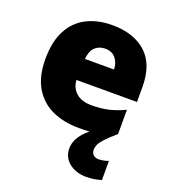

<svg xmlns="http://www.w3.org/2000/svg" viewBox="-144 -670 907 1017"><g transform="rotate(20 309.0 -161.5)"><path d="M447 91Q447 110 459 120Q471 130 488 130Q503 130 518 126.5Q533 123 543 119V227Q527 232 506 236Q485 240 458 240Q401 240 362 209.5Q323 179 323 127Q323 100 338 71Q353 42 393 8Q366 10 333 10Q249 10 183.5 -19.5Q118 -49 80 -112Q42 -175 42 -273Q42 -373 76.5 -437Q111 -501 172.5 -532Q234 -563 315 -563Q436 -563 506 -500Q576 -437 576 -310V-225H235Q237 -182 267.5 -154Q298 -126 356 -126Q408 -126 451 -136Q494 -146 540 -168V-31Q500 3 480 25Q460 47 453.5 61.5Q447 76 447 91ZM322 -433Q288 -433 265.5 -412Q243 -391 239 -345H403Q402 -382 381.5 -407.5Q361 -433 322 -433Z"/></g></svg>

Font: Noto Sans Black
Style: Regular
Weight: 900
Designer: Monotype Design Team
Foundry: Monotype Imaging Inc.
Version: Version 2.007